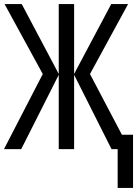

<svg xmlns="http://www.w3.org/2000/svg" viewBox="-22 -734 686 945"><path d="M608.4 -713.9 420.9 -369.6 578.1 -70.8H632.8V190.9H557.1V0H526.9L342.8 -365.7V0H267.1V-365.7L82.5 0H-2.4L188.5 -369.6L0.5 -713.9H85L267.1 -370.1V-713.9H342.8V-370.1L525.4 -713.9Z"/></svg>

Font: Open Sans Condensed
Style: Regular
Weight: 400
Width: 3
Designer: Monotype Design Team
Foundry: Monotype Imaging Inc.
Version: Version 3.000